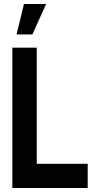

<svg xmlns="http://www.w3.org/2000/svg" viewBox="-20 -938 474 958"><path d="M62.6 -766 99.6 -918H210.1L141.6 -766ZM41.6 0V-700H163.4V-120.6H417.6V0Z"/></svg>

Font: Stick No Bills ExtraLight
Style: Regular
Weight: 200
Designer: Kosala Senevirathne, Siva Puranthara, Lasantha Premarathna, Tharique Azeez
Foundry: mooniak
Version: Version 2.000